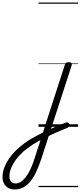

<svg xmlns="http://www.w3.org/2000/svg" viewBox="-307 -1011 643 1531"><path d="M70 31Q90 21 110 11.5Q130 2 149 -6Q168 -14 186 -21Q204 -28 219 -34Q231 -37 237.5 -32.5Q244 -28 245.5 -19.5Q247 -11 243.5 -3Q240 5 230 9Q211 16 190.5 24.5Q170 33 148 42.5Q126 52 104 62.5Q82 73 59 85ZM-191 500Q-220 500 -241.5 487.5Q-263 475 -275 452.5Q-287 430 -287 400Q-287 361 -270.5 320Q-254 279 -223.5 238.5Q-193 198 -149.5 161Q-106 124 -54 93Q-32 81 -9.5 69Q13 57 35 46L210 -494Q214 -506 220.5 -510.5Q227 -515 240 -515Q259 -515 263.5 -507.5Q268 -500 264 -488L22 257Q1 320 -21.5 366Q-44 412 -70 441.5Q-96 471 -126 485.5Q-156 500 -191 500ZM-183 452Q-163 452 -143.5 440.5Q-124 429 -104.5 405Q-85 381 -67 344Q-49 307 -32 254L16 106Q1 114 -13 122.5Q-27 131 -42 139Q-85 166 -120.5 197.5Q-156 229 -180.5 262.5Q-205 296 -218.5 330Q-232 364 -232 396Q-232 413 -226 425.5Q-220 438 -209 445Q-198 452 -183 452ZM0 471H316V481H0ZM0 -20H316V0H0ZM0 -505H316V-500H0ZM0 -991H316V-981H0Z"/></svg>

Font: Playwrite IE Guides
Style: Regular
Weight: 400
Designer: Veronika Burian, José Scaglione
Foundry: TypeTogether
Version: Version 1.003